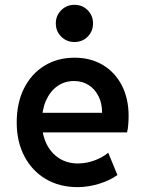

<svg xmlns="http://www.w3.org/2000/svg" viewBox="-20 -768 602 796"><path d="M301.8 7.8Q226.6 7.8 169.7 -25.9Q112.8 -59.6 81.1 -120.1Q49.3 -180.7 49.3 -260.3Q49.3 -340.8 79.3 -401.1Q109.4 -461.4 163.6 -495.1Q217.8 -528.8 289.6 -528.8Q356 -528.8 406.5 -498.5Q457 -468.3 485.1 -413.8Q513.2 -359.4 513.2 -287.6Q513.2 -270.5 511.7 -251.7Q510.3 -232.9 506.8 -219.2H139.6V-300.3H403.3Q403.3 -339.4 388.4 -369.1Q373.5 -398.9 347.4 -415.5Q321.3 -432.1 287.1 -432.1Q247.6 -432.1 217.5 -410.6Q187.5 -389.2 170.7 -351.1Q153.8 -313 153.8 -262.7Q153.8 -210.9 172.6 -172.1Q191.4 -133.3 225.1 -111.8Q258.8 -90.3 303.2 -90.3Q336.9 -90.3 370.8 -102.5Q404.8 -114.7 428.7 -134.8L466.8 -42.5Q437 -20.5 391.6 -6.3Q346.2 7.8 301.8 7.8ZM288.6 -593.8Q256.3 -593.8 233.9 -616Q211.4 -638.2 211.4 -670.9Q211.4 -703.6 233.9 -725.8Q256.3 -748 288.6 -748Q321.3 -748 343.5 -725.8Q365.7 -703.6 365.7 -670.9Q365.7 -638.2 343.5 -616Q321.3 -593.8 288.6 -593.8Z"/></svg>

Font: Reddit Mono SemiBold
Style: Regular
Weight: 600
Monospace: yes
Designer: Stephen Hutchings
Foundry: Reddit
Version: Version 1.014